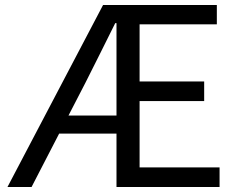

<svg xmlns="http://www.w3.org/2000/svg" viewBox="-20 -753 958 773"><path d="M10 0 395 -733H853V-655H542V-425H802V-346H542V-79H864V0H449V-660H444Q415 -601 384.5 -540.5Q354 -480 324 -420L107 0ZM176 -215V-288H505V-215Z"/></svg>

Font: Noto Sans JP Thin
Style: Regular
Weight: 400
Version: Version 2.004-H2;hotconv 1.0.118;makeotfexe 2.5.65603